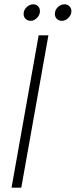

<svg xmlns="http://www.w3.org/2000/svg" viewBox="-20 -865 349 885"><path d="M33.2 0 158.2 -702.1H203.1L78.1 0ZM121.1 -769Q106.9 -769 97.9 -778.1Q88.9 -787.1 88.9 -800.8Q88.9 -818.4 102.5 -831.8Q116.2 -845.2 133.8 -845.2Q147 -845.2 155.5 -836.2Q164.1 -827.1 164.1 -814Q164.1 -796.4 150.9 -782.7Q137.7 -769 121.1 -769ZM265.1 -769Q251 -769 241.9 -778.1Q232.9 -787.1 232.9 -800.8Q232.9 -818.4 246.3 -831.8Q259.8 -845.2 277.8 -845.2Q291 -845.2 300 -836.2Q309.1 -827.1 309.1 -814Q309.1 -796.4 295.4 -782.7Q281.7 -769 265.1 -769Z"/></svg>

Font: SVN-Poppins ExtraLight
Style: Italic
Weight: 200
Italic angle: -10°
Designer: Ninad Kale (Devanagari), Jonny Pinhorn (Latin)
Foundry: Indian Type Foundry
Version: Version 3.002 2017